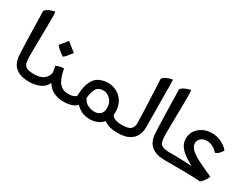

<svg xmlns="http://www.w3.org/2000/svg" viewBox="-50 -953 1822 1394"><g transform="rotate(30 861.0 -256.0)"><path d="M204.6 4.9Q145 4.9 111.1 -13.2Q77.1 -31.2 62.7 -59.8Q48.3 -88.4 45.9 -119.6Q43.9 -147 42.5 -189.2Q41 -231.4 39.8 -279.1Q38.6 -326.7 37.6 -371.1Q36.6 -415.5 35.9 -447.8Q35.2 -480 34.2 -490.7Q40 -502.4 54.9 -511Q69.8 -519.5 86.7 -524.9Q103.5 -530.3 114.3 -531.7Q115.7 -522.9 116.2 -504.6Q116.7 -486.3 116.7 -476.6Q116.7 -436.5 116 -380.6Q115.2 -324.7 114.3 -267.3Q113.3 -210 113.3 -164.1Q113.3 -127 118.7 -104.2Q124 -81.5 143.3 -71.3Q162.6 -61 204.6 -61H214.4V4.9Z M194.8 4.9V-61H204.6Q244.1 -61 267.3 -72Q290.5 -83 301.5 -97.9Q312.5 -112.8 315.9 -125Q319.3 -137.2 319.3 -139.2Q319.3 -143.1 317.1 -154.5Q314.9 -166 312.5 -177.2Q310.1 -188.5 310.1 -190.9Q323.7 -197.8 339.4 -201.9Q355 -206.1 374.5 -206.5Q390.1 -123.5 418.2 -92.3Q446.3 -61 487.8 -61H497.6V4.9H487.8Q446.3 4.9 409.7 -11.5Q373 -27.8 347.7 -68.8Q329.6 -29.8 290.3 -12.5Q251 4.9 204.6 4.9ZM322.8 -275.4Q295.4 -295.4 277.3 -311.5Q259.3 -327.6 255.9 -335L306.2 -397.5L379.9 -338.9Q336.9 -279.8 322.8 -275.4Z M720.2 20Q680.7 20 652.6 6.6Q624.5 -6.8 606.2 -25.1Q587.9 -43.5 577.1 -58.1L611.3 -125.5Q633.3 -73.7 662.8 -58.8Q692.4 -43.9 720.7 -43.9Q752.4 -43.9 770.8 -62Q789.1 -80.1 789.1 -112.8Q789.1 -158.2 762.5 -184.6Q735.8 -210.9 703.6 -210.9Q657.2 -210.9 640.1 -173.3Q623 -135.7 623 -80.6Q612.3 -30.8 576.7 -12.7Q541 5.4 488.8 4.9Q486.8 4.9 483.6 4.9Q480.5 4.9 478 4.9V-61Q480.5 -61 482.7 -61Q484.9 -61 487.8 -61Q520 -61 539.1 -69.1Q558.1 -77.1 558.1 -87.4Q558.1 -91.3 558.1 -95Q558.1 -98.6 558.6 -105Q560.5 -139.6 566.9 -164.3Q573.2 -189 585 -211.4Q603 -246.1 635.7 -261Q668.5 -275.9 706.5 -275.9Q744.1 -275.9 778.6 -258.1Q813 -240.2 835 -204.6Q856.9 -168.9 856.9 -115.7Q856.9 -68.8 837.2 -38.8Q817.4 -8.8 786.1 5.6Q754.9 20 720.2 20ZM945.3 4.9Q905.3 4.9 880.9 -1.2Q856.4 -7.3 841.1 -18.1Q825.7 -28.8 811.5 -43.5L854.5 -95.7Q867.2 -76.2 886.2 -68.6Q905.3 -61 945.3 -61H955.1V4.9Z M935.5 4.9V-61H945.3Q1000 -61 1017.3 -79.8Q1034.7 -98.6 1034.7 -124.5Q1034.7 -144 1033.4 -183.6Q1032.2 -223.1 1030 -271Q1027.8 -318.8 1025.9 -365.2Q1023.9 -411.6 1022.2 -445.8Q1020.5 -480 1019.5 -490.7Q1025.4 -502.4 1040.3 -511Q1055.2 -519.5 1072 -524.9Q1088.9 -530.3 1099.6 -531.7Q1101.1 -525.9 1101.6 -506.6Q1102.1 -487.3 1102.1 -463.4Q1102.1 -439.5 1102.1 -419.4Q1102.1 -358.9 1103.3 -289.6Q1104.5 -220.2 1104.5 -131.3Q1104.5 -95.2 1089.1 -64.2Q1073.7 -33.2 1038.8 -14.2Q1003.9 4.9 945.3 4.9Z M1343.3 4.9Q1283.7 4.9 1249.8 -13.2Q1215.8 -31.2 1201.4 -59.8Q1187 -88.4 1184.6 -119.6Q1182.6 -147 1181.2 -189.2Q1179.7 -231.4 1178.5 -279.1Q1177.2 -326.7 1176.3 -371.1Q1175.3 -415.5 1174.6 -447.8Q1173.8 -480 1172.9 -490.7Q1178.7 -502.4 1193.6 -511Q1208.5 -519.5 1225.3 -524.9Q1242.2 -530.3 1252.9 -531.7Q1254.4 -522.9 1254.9 -504.6Q1255.4 -486.3 1255.4 -476.6Q1255.4 -436.5 1254.6 -380.6Q1253.9 -324.7 1252.9 -267.3Q1252 -210 1252 -164.1Q1252 -127 1257.3 -104.2Q1262.7 -81.5 1282 -71.3Q1301.3 -61 1343.3 -61H1353V4.9Z M1639.2 11.2Q1588.9 6.3 1519.3 5.6Q1449.7 4.9 1343.3 4.9H1333.5V-61H1343.3Q1374 -61 1398.7 -60.8Q1423.3 -60.5 1453.6 -59.3Q1483.9 -58.1 1530.3 -55.2Q1478 -84 1448.2 -108.6Q1418.5 -133.3 1406.5 -158Q1394.5 -182.6 1394.5 -210.9Q1394.5 -241.7 1411.6 -270.5Q1428.7 -299.3 1462.2 -318.1Q1495.6 -336.9 1544.4 -336.9Q1585.9 -336.9 1624 -317.6Q1662.1 -298.3 1681.2 -272Q1673.3 -256.8 1661.4 -243.9Q1649.4 -231 1630.9 -223.6Q1608.4 -246.6 1586.4 -258.3Q1564.5 -270 1537.1 -270Q1504.4 -270 1486.3 -252.2Q1468.3 -234.4 1468.3 -211.9Q1468.3 -182.6 1497.1 -157.7Q1525.9 -132.8 1575.7 -108.4Q1625.5 -84 1687.5 -56.6Q1678.2 -33.7 1665.8 -16.8Q1653.3 0 1639.2 11.2Z"/></g></svg>

Font: Harmattan
Style: Regular
Weight: 400
Designer: George W. Nuss III and SIL International
Foundry: SIL International
Version: Version 4.000